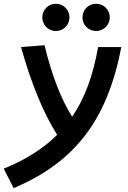

<svg xmlns="http://www.w3.org/2000/svg" viewBox="-71 -767 677 1018"><path d="M1.5 230.5C327.6 92.3 498 -131.3 572.3 -517.6H449.2C422.9 -368.2 379.4 -247.6 311.5 -147.9C252.4 -242.2 203.6 -367.7 165 -527.3L40.5 -517.6C94.2 -325.2 157.2 -171.4 231.9 -52.2C158.7 21 65.9 79.6 -51.3 127.4ZM438.5 -602.5C478.5 -602.5 511.2 -634.8 511.2 -674.8C511.2 -715.3 478.5 -747.1 438.5 -747.1C398.4 -747.1 366.2 -715.3 366.2 -674.8C366.2 -634.8 398.4 -602.5 438.5 -602.5ZM225.1 -602.5C265.1 -602.5 297.4 -634.8 297.4 -674.8C297.4 -715.3 265.1 -747.1 225.1 -747.1C185.5 -747.1 153.3 -715.3 153.3 -674.8C153.3 -634.8 185.5 -602.5 225.1 -602.5Z"/></svg>

Font: Cascadia Mono SemiBold
Style: Italic
Weight: 600
Italic angle: -10°
Monospace: yes
Designer: Aaron Bell
Foundry: Saja Typeworks
Version: Version 2404.023